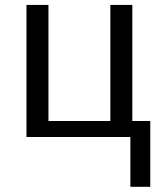

<svg xmlns="http://www.w3.org/2000/svg" viewBox="-20 -548 640 768"><path d="M173.8 -528.3V-64H421.4V-528.3H509.3V-64H581.1V199.2H501.5V0H85.9V-528.3Z"/></svg>

Font: Liberation Mono
Style: Regular
Weight: 400
Monospace: yes
Designer: Steve Matteson
Foundry: Ascender Corporation
Version: Version 2.1.5